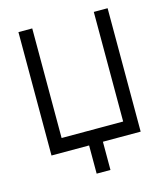

<svg xmlns="http://www.w3.org/2000/svg" viewBox="-124 -796 913 1052"><g transform="rotate(-15 332.0 -270.0)"><path d="M79.7 0H293V160H371.3V0H585.5V-700H507.2V-78.3H158V-700H79.7Z"/></g></svg>

Font: Unageo Variable
Style: Regular
Weight: 300
Designer: Richard Sepsi
Foundry: Richard Sepsi
Version: Version 2.200